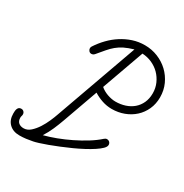

<svg xmlns="http://www.w3.org/2000/svg" viewBox="-169 -858 958 999"><g transform="rotate(30 310.0 -358.5)"><path d="M426.8 -680.7 336.4 -428.2Q345.2 -420.4 356.4 -414.1Q367.7 -407.7 379.9 -403.3Q392.1 -398.9 404.8 -396.5Q417.5 -394 429.2 -394Q460 -394 486.8 -402.8Q513.7 -411.6 533.7 -428.7Q553.7 -445.8 565.2 -470.9Q576.7 -496.1 576.7 -528.3Q576.7 -559.6 564.7 -586.7Q552.7 -613.8 532.5 -634.3Q512.2 -654.8 484.9 -667Q457.5 -679.2 426.8 -680.7ZM321.3 -385.3 246.6 -176.3Q234.9 -143.6 221.7 -113.3Q208.5 -83 189.9 -53.7Q223.6 -62.5 262.7 -77.1Q301.8 -91.8 340.1 -110.6Q378.4 -129.4 413.6 -151.1Q448.7 -172.9 474.6 -196.3Q478 -199.2 481.7 -201.2Q485.4 -203.1 489.7 -203.1Q499.5 -203.1 505.9 -196.8Q512.2 -190.4 512.2 -180.7Q512.2 -169.9 499.5 -157.2Q486.8 -144.5 465.3 -130.4Q443.8 -116.2 416.3 -101.6Q388.7 -86.9 358.4 -73.2Q328.1 -59.6 297.6 -47.1Q267.1 -34.7 240.7 -24.9Q214.4 -15.1 193.6 -8.8Q172.9 -2.4 162.6 -0.5Q143.6 3.4 123.8 5.9Q104 8.3 84.5 8.3Q46.4 8.3 23.4 -13.9Q0.5 -36.1 0.5 -74.7Q0.5 -81.1 1 -88.6Q1.5 -96.2 3.9 -102.5Q6.3 -108.9 11.2 -113Q16.1 -117.2 24.9 -117.2Q34.2 -117.2 40.3 -110.8Q46.4 -104.5 46.4 -95.2Q46.4 -89.8 44.7 -85Q43 -80.1 43 -74.7Q43 -54.7 54.4 -44.7Q65.9 -34.7 85 -34.7Q106.9 -34.7 125.7 -51.5Q144.5 -68.4 159.7 -92Q174.8 -115.7 185.8 -140.9Q196.8 -166 202.6 -183.1L379.9 -678.7Q346.7 -668.9 324.7 -658Q302.7 -647 285.4 -632.6Q268.1 -618.2 252.2 -599.4Q236.3 -580.6 215.3 -555.7Q207.5 -546.4 196.3 -546.4Q187.5 -546.4 181.6 -553.5Q175.8 -560.5 175.8 -568.8Q175.8 -571.8 177 -575Q178.2 -578.1 179.7 -580.6Q199.7 -611.3 225.3 -637.7Q251 -664.1 281 -683.3Q311 -702.6 345.2 -713.9Q379.4 -725.1 417 -725.1Q458 -725.1 494.9 -710.2Q531.7 -695.3 559.6 -668.9Q587.4 -642.6 603.8 -606.7Q620.1 -570.8 620.1 -529.3Q620.1 -489.3 605.2 -456.5Q590.3 -423.8 564.7 -400.4Q539.1 -377 504.6 -364Q470.2 -351.1 431.6 -351.1Q401.9 -351.1 374 -360.4Q346.2 -369.6 321.3 -385.3Z"/></g></svg>

Font: Helvetia Verbundene
Style: Regular
Weight: 400
Designer: Peter Wiegel, original typeface by Carl Albert Fahrenwaldt 1901
Foundry: Peter Wiegel
Version: Version 2.000